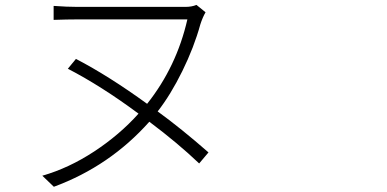

<svg xmlns="http://www.w3.org/2000/svg" viewBox="-20 -709 1540 764"><path d="M809.6 -102.5 772.5 -58.6Q687.5 -139.6 574.2 -224.6Q417 -47.9 194.3 34.2L148.4 -9.8Q253.9 -40 355 -106.4Q456.1 -172.9 531.2 -256.8Q383.8 -366.2 250 -435.5L282.2 -474.6Q412.1 -407.2 565.4 -295.9Q682.6 -443.4 725.6 -631.8H287.1Q248 -631.8 193.4 -629.9V-685.5Q248 -681.6 287.1 -681.6H717.8Q743.2 -681.6 761.7 -689.5L797.9 -660.2Q786.1 -639.6 777.3 -612.3Q752 -520.5 705.6 -426.3Q659.2 -332 607.4 -265.6Q700.2 -198.2 809.6 -102.5Z"/></svg>

Font: Bpmf Zihi Sans Light
Style: Light
Weight: 300
Foundry: But Ko
Version: Version 1.320